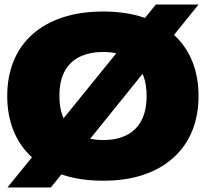

<svg xmlns="http://www.w3.org/2000/svg" viewBox="-20 -790 911 850"><path d="M437 10Q335 10 256 -16.5Q177 -43 122.5 -92.5Q68 -142 40 -211Q12 -280 12 -365Q12 -450 40 -519Q68 -588 122.5 -637Q177 -686 256 -712.5Q335 -739 437 -739Q538 -739 616 -712.5Q694 -686 748.5 -637Q803 -588 831 -519Q859 -450 859 -365Q859 -280 831 -211Q803 -142 748.5 -92.5Q694 -43 616 -16.5Q538 10 437 10ZM437 -170Q495 -170 538 -190.5Q581 -211 605 -254.5Q629 -298 629 -365Q629 -416 615.5 -452.5Q602 -489 576.5 -513Q551 -537 515.5 -548.5Q480 -560 437 -560Q379 -560 335 -539.5Q291 -519 267 -476Q243 -433 243 -365Q243 -314 257 -277.5Q271 -241 296.5 -217Q322 -193 357.5 -181.5Q393 -170 437 -170ZM13 40 670 -770H859L205 40Z"/></svg>

Font: Mona Sans Expanded Black
Style: Regular
Weight: 900
Width: 7
Designer: Deni Anggara
Foundry: GitHub
Version: Version 2.000